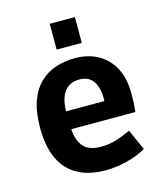

<svg xmlns="http://www.w3.org/2000/svg" viewBox="-103 -748 708 832"><g transform="rotate(-15 250.5 -332.0)"><path d="M269.5 6.3Q158.2 6.3 99.6 -56.6Q41 -119.6 41 -244.6Q41 -315.4 58.6 -364Q76.2 -412.6 107.2 -442.1Q138.2 -471.7 178.5 -484.9Q218.8 -498 263.7 -498Q322.3 -498 366.9 -473.6Q411.6 -449.2 436.8 -402.1Q461.9 -355 461.9 -286.1Q461.9 -273.9 461.2 -250Q460.4 -226.1 457.5 -204.6H124L168.9 -237.3Q168 -184.6 180.2 -154.1Q192.4 -123.5 216.1 -110.6Q239.7 -97.7 273.4 -97.7Q310.1 -97.7 340.6 -106.7Q371.1 -115.7 410.2 -133.3L451.7 -40.5Q411.6 -17.6 363 -5.6Q314.5 6.3 269.5 6.3ZM339.8 -226.6V-275.9Q344.2 -336.9 323.7 -370.4Q303.2 -403.8 259.8 -403.8Q210 -403.8 187 -365.5Q164.1 -327.1 168.9 -252L124 -285.2H376.5ZM198.2 -554.2V-669.9H311V-554.2Z"/></g></svg>

Font: Anaheim
Style: Bold
Weight: 700
Version: Version 2.001